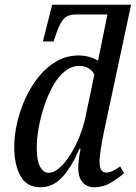

<svg xmlns="http://www.w3.org/2000/svg" viewBox="-20 -780 573 810"><path d="M150 10Q93 10 66.5 -37.5Q40 -85 40 -160Q40 -208 52 -261Q64 -314 87 -364.5Q110 -415 143 -456Q176 -497 218.5 -521.5Q261 -546 312 -546Q335 -546 356.5 -540Q378 -534 394 -524Q396 -536 399 -551.5Q402 -567 405 -579L433 -719H300Q268 -719 250.5 -702Q233 -685 217 -637L206 -605H161L200 -760H533L417 -217Q414 -202 410 -180Q406 -158 403 -136Q400 -114 400 -100Q400 -52 427 -52Q441 -52 456 -59Q471 -66 487 -78L503 -49Q483 -31 449.5 -10.5Q416 10 378 10Q346 10 328 -11.5Q310 -33 310 -70Q310 -84 312 -104Q314 -124 320 -152H315Q283 -77 243.5 -33.5Q204 10 150 10ZM185 -51Q207 -51 230.5 -71.5Q254 -92 276 -126.5Q298 -161 315 -203Q332 -245 341 -288L378 -465Q369 -484 352 -493Q335 -502 315 -502Q281 -502 252.5 -478.5Q224 -455 202.5 -416Q181 -377 166 -331Q151 -285 143 -239.5Q135 -194 135 -158Q135 -101 149.5 -76Q164 -51 185 -51Z"/></svg>

Font: Noto Serif Condensed
Style: Italic
Weight: 400
Width: 3
Italic angle: -12°
Designer: Monotype Design Team
Foundry: Monotype Imaging Inc.
Version: Version 2.014; ttfautohint (v1.8.4.7-5d5b)